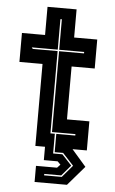

<svg xmlns="http://www.w3.org/2000/svg" viewBox="-58 -716 558 931"><g transform="rotate(5 221.0 -251.0)"><path d="M146.5 174.5V96H249L264 80L249 65H182V0H135V-399H22.5V-540H135V-677H276.5V-540H389V-399H276.5V-141.5H385.5V0H316L385.5 80L304 174.5ZM189.5 138.5H275.5L325.5 80L272 22H231V-67H323.5V-74H209.5V-467.5H331V-474.5H209.5V-623H202.5V-474.5H76L81.5 -467.5H202.5V-67H224V29H269L316.5 80L272.5 131.5H190Z"/></g></svg>

Font: Tourney ExtraBold
Style: Regular
Weight: 800
Designer: Tyler Finck
Foundry: Etcetera Type Co
Version: Version 1.015